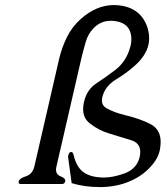

<svg xmlns="http://www.w3.org/2000/svg" viewBox="-20 -736 663 768"><path d="M355 -624Q332.5 -601.6 322.8 -567.9Q313 -534.2 305.2 -501.5L206.1 -71.3Q204.1 -63.5 204.1 -57.1Q204.1 -37.6 223.9 -30Q243.7 -22.5 240.7 -10.3Q238.3 0 228 0H62.5Q54.2 0 54.2 -6.8Q54.2 -8.3 54.7 -10.3Q57.6 -22.5 84 -31Q110.4 -39.6 117.7 -71.3L216.8 -501.5Q227.1 -545.4 247.6 -587.2Q268.1 -628.9 302.7 -659.7Q365.2 -715.8 436 -715.8Q451.7 -715.8 468.3 -712.9Q549.8 -698.2 572.3 -617.7Q576.7 -600.1 576.7 -583.5Q576.7 -569.8 573.7 -556.6Q563 -510.7 515.1 -469.7Q482.4 -441.4 446.3 -419.7Q410.2 -397.9 396 -366.7Q391.1 -356 389.2 -347.2Q387.7 -340.3 387.7 -334Q387.7 -313.5 406.2 -303.2Q437 -285.6 480.5 -275.4Q540 -261.2 581.3 -240Q622.6 -218.8 622.6 -168.5Q622.6 -154.3 619.6 -137.2L618.2 -131.3Q609.9 -95.7 573.7 -60.1Q534.7 -21 472.7 -1Q434.1 10.7 390.6 12.2H377.4Q317.9 12.2 266.6 -3.4L252 -110.8L255.4 -120.6Q257.3 -127.9 265.6 -127.9H266.6Q271.5 -127 274.4 -116.2Q285.6 -67.9 313.5 -47.6Q341.3 -27.3 390.6 -25.9H396.5Q431.6 -25.9 477.1 -42Q525.9 -59.6 538.1 -105.5L538.6 -108.4Q541 -119.1 541 -128.4Q541 -164.1 504.4 -175.3Q456.1 -189.9 419.4 -201.2Q374 -214.4 338.4 -243.2Q312.5 -263.7 312.5 -299.8Q312.5 -313 315.9 -328.1L316.4 -329.6Q327.6 -377.9 365.5 -402.6Q403.3 -427.2 440.9 -456.1Q479.5 -485.4 496.6 -533.7Q500 -543.5 502.4 -553.2Q505.9 -567.4 505.4 -580.1Q505.4 -599.1 498 -615.7Q482.4 -647.5 435.1 -652.3Q428.7 -652.8 423.3 -652.8Q383.3 -652.8 355 -624Z"/></svg>

Font: Caudex
Style: Italic
Weight: 400
Italic angle: -13°
Version: Version 1.04